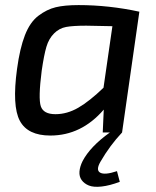

<svg xmlns="http://www.w3.org/2000/svg" viewBox="-20 -521 614 755"><path d="M528 -475 460 0Q412 51 375 115Q356 148 374 158Q392 168 440 152L451 194Q411 209 379.5 212.5Q348 216 329.5 208.5Q311 201 301 187Q291 173 292.5 153.5Q294 134 305 112Q335 55 412 0H384L388 -90Q300 12 178 12Q89 12 58 -46Q27 -104 47 -250Q58 -331 78 -382.5Q98 -434 131 -459Q164 -484 199 -492.5Q234 -501 289 -501Q408 -501 528 -475ZM387 -176 422 -418Q330 -420 319 -420Q267 -420 240 -415Q213 -410 192.5 -389.5Q172 -369 162.5 -337Q153 -305 144 -243Q130 -134 140.5 -103Q151 -72 198 -72Q244 -72 288 -97.5Q332 -123 387 -176Z"/></svg>

Font: Exo 2.0 Medium
Style: Italic
Weight: 500
Italic angle: -8°
Designer: Natanael Gama
Version: Version 1.001;PS 001.001;hotconv 1.0.70;makeotf.lib2.5.58329